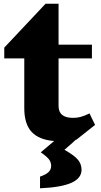

<svg xmlns="http://www.w3.org/2000/svg" viewBox="-20 -751 544 1036"><path d="M420 165Q420 211 365 235.5Q310 260 196 265V202Q228 191 242 177.5Q256 164 256 144Q256 124 244 108.5Q232 93 200 71Q248 31 272 10Q189 3 150 -40Q111 -83 111 -167V-436H3V-494L226 -731H296V-510H476V-436H296V-179Q296 -115 374 -115Q395 -115 414.5 -120Q434 -125 463 -139L493 -77L392 3H389Q368 23 328 57L329 58Q382 88 401 111.5Q420 135 420 165Z"/></svg>

Font: Inknut Antiqua ExtraBold
Style: Regular
Weight: 800
Designer: Claus Eggers Sørensen
Foundry: Claus Eggers Sørensen
Version: Version 1.003; ttfautohint (v1.8.2) -l 8 -r 50 -G 200 -x 14 